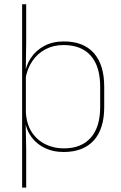

<svg xmlns="http://www.w3.org/2000/svg" viewBox="-20 -684 554 876"><path d="M270 9.5Q220 9.5 180.2 -11Q140.5 -31.5 117 -68.5Q93.5 -105.5 93 -155.5H87L98 -172Q101 -117.5 125.2 -80.8Q149.5 -44 187.8 -25.5Q226 -7 271 -7Q351 -7 394 -55.5Q437 -104 437 -196V-288.5Q437 -381 394.2 -429.8Q351.5 -478.5 269.5 -478.5Q223.5 -478.5 187 -459Q150.5 -439.5 127 -404.5Q103.5 -369.5 96 -323L87 -341.5H92.5Q97.5 -384 120.2 -418.8Q143 -453.5 181.5 -474.2Q220 -495 271.5 -495Q361 -495 408.2 -441.8Q455.5 -388.5 455.5 -288.5V-196Q455.5 -96 407.8 -43.2Q360 9.5 270 9.5ZM81 172V-664.5H99.5V-495.5L97.5 -356L98 -346.5V-138L97 -130.5L99.5 0V172Z"/></svg>

Font: Anek Tamil Medium Thin
Style: Regular
Weight: 250
Version: Version 1.003